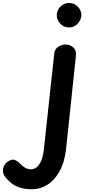

<svg xmlns="http://www.w3.org/2000/svg" viewBox="-307 -850 635 1332"><path d="M-83.5 463Q-136.5 463 -171.8 450.8Q-207 438.5 -229.5 419.5Q-252 400.5 -268 381.5Q-292 353 -285.5 320.5Q-279 288 -253 271Q-223 251 -202.8 260Q-182.5 269 -170.5 282.5Q-156 298.5 -136.8 311.2Q-117.5 324 -89.5 324Q-70 324 -52 309.8Q-34 295.5 -20.2 262.8Q-6.5 230 -1.5 175.5L69 -476Q72 -509 96.2 -525Q120.5 -541 149.5 -541Q179 -541 201.8 -520.5Q224.5 -500 219.5 -461.5L151 186Q140.5 278 105.5 339.8Q70.5 401.5 21 432.2Q-28.5 463 -83.5 463ZM87 -745Q87 -778.5 112.2 -804Q137.5 -829.5 171.5 -829.5Q208.5 -829.5 233 -803.2Q257.5 -777 257.5 -746.5Q257.5 -726 246.2 -705.8Q235 -685.5 215.8 -672.5Q196.5 -659.5 171.5 -659.5Q137.5 -659.5 112.2 -684.8Q87 -710 87 -745Z"/></svg>

Font: Edu SA Hand Cursive
Style: Regular
Weight: 400
Designer: Tina and Corey Anderson, Eben Sorkin, Mirko Velimirovic
Foundry: Google for Education
Version: Version 2.000